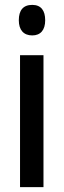

<svg xmlns="http://www.w3.org/2000/svg" viewBox="-20 -766 261 786"><path d="M112 -746C75 -746 57 -724 57 -683C57 -643 77 -621 112 -621C146 -621 165 -643 165 -683C165 -723 148 -746 112 -746ZM158 -540H62V0H158Z"/></svg>

Font: Noto Sans Lao ExtraCondensed Medium
Style: Regular
Weight: 500
Width: 2
Designer: Monotype Design Team
Foundry: Monotype Imaging Inc.
Version: Version 2.003